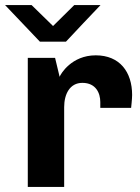

<svg xmlns="http://www.w3.org/2000/svg" viewBox="-44 -740 553 760"><path d="M-24 -720 114 -575H217C262 -623 308 -672 354 -720H250L166 -637L81 -720ZM353 -313H475C475 -313 479 -348 479 -364C479 -455 430 -521 335 -521C239 -521 196 -447 192 -436L174 -511H66V0H210V-316C210 -367 232 -412 282 -412C336 -412 353 -371 353 -336Z"/></svg>

Font: Chivo
Style: Bold
Weight: 700
Designer: Hector Gatti
Foundry: Omnibus-Type
Version: Version 1.003;PS 001.003;hotconv 1.0.70;makeotf.lib2.5.58329